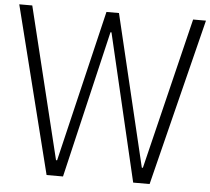

<svg xmlns="http://www.w3.org/2000/svg" viewBox="-57 -902 1055 963"><g transform="rotate(5 471.0 -420.5)"><path d="M212.3 0 1.2 -841H66.7L253 -78.3H258.5L440.2 -841H503.2L685 -78.3H690.3L876.5 -841H941.2L731 0H648.3L474.2 -741.3H469.2L295 0Z"/></g></svg>

Font: Matangi Light
Style: Regular
Weight: 300
Designer: Prashant Pant
Foundry: The Graphic Ant
Version: Version 3.002